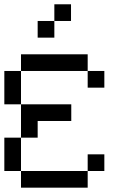

<svg xmlns="http://www.w3.org/2000/svg" viewBox="-20 -866 578 886"><path d="M230.8 -769.2V-692.3H153.8V-769.2ZM230.8 -846.2H307.7V-769.2H230.8ZM76.9 -384.6H308.9V-307.7H153.8V-230.8H76.9ZM76.9 0V-76.9H384.6V0ZM0 -76.9V-230.8H76.9V-76.9ZM384.6 -153.8H461.5V-76.9H384.6ZM0 -384.6V-538.5H76.9V-384.6ZM384.6 -461.5V-538.5H461.5V-461.5ZM76.9 -538.5V-615.4H384.6V-538.5Z"/></svg>

Font: Mintsoda - Lime Green 13x16
Style: Regular
Weight: 400
Designer: Mintsoda-15
Version: Version 1.0